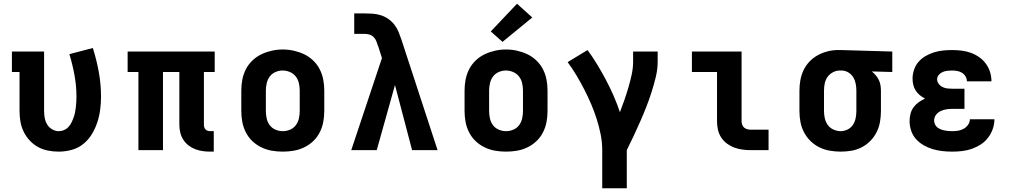

<svg xmlns="http://www.w3.org/2000/svg" viewBox="-20 -807 5440 1032"><path d="M296 8Q267 8 238.5 2.5Q210 -3 185 -16.5Q160 -30 140 -51.5Q120 -73 107.5 -98.5Q95 -124 90 -152.5Q85 -181 85 -210V-420H44V-530H217V-210Q217 -191 220.5 -172.5Q224 -154 233.5 -138Q243 -122 260 -112Q277 -102 295 -102Q310 -102 323.5 -107.5Q337 -113 347 -123.5Q357 -134 363.5 -147Q370 -160 375 -173.5Q380 -187 383 -201Q386 -215 387.5 -229.5Q389 -244 390 -258Q391 -272 391 -287Q391 -345 380.5 -402.5Q370 -460 353 -516L479 -549Q499 -486 511 -420Q523 -354 523 -288Q523 -253 518.5 -218Q514 -183 503 -149.5Q492 -116 473.5 -85.5Q455 -55 427.5 -33Q400 -11 365.5 -1.5Q331 8 296 8Z M1110 8Q1089 8 1068.5 5Q1048 2 1028.5 -5.5Q1009 -13 992.5 -26Q976 -39 965 -56.5Q954 -74 949 -94.5Q944 -115 944 -136V-420H856V0H724V-420H666V-530H1134V-420H1076V-136Q1076 -129 1078 -122.5Q1080 -116 1085 -111Q1090 -106 1096.5 -104Q1103 -102 1110 -102H1129V8Z M1500 8Q1470 8 1441 3Q1412 -2 1385 -15Q1358 -28 1336.5 -48.5Q1315 -69 1301.5 -95.5Q1288 -122 1282.5 -151Q1277 -180 1277 -210V-320Q1277 -350 1282.5 -379Q1288 -408 1301.5 -434.5Q1315 -461 1337 -482Q1359 -503 1385.5 -515.5Q1412 -528 1441 -534.5Q1470 -541 1500 -541Q1530 -541 1559 -534.5Q1588 -528 1614.5 -515.5Q1641 -503 1663 -482Q1685 -461 1698.5 -434.5Q1712 -408 1717.5 -379Q1723 -350 1723 -320V-210Q1723 -180 1717.5 -151Q1712 -122 1698.5 -95.5Q1685 -69 1663.5 -48.5Q1642 -28 1615 -15Q1588 -2 1559 3Q1530 8 1500 8ZM1500 -102Q1520 -102 1539 -110Q1558 -118 1570 -134Q1582 -150 1586.5 -170Q1591 -190 1591 -210V-320Q1591 -340 1586.5 -360Q1582 -380 1569.5 -396Q1557 -412 1538 -420Q1519 -428 1499 -428Q1479 -428 1460 -419.5Q1441 -411 1429.5 -395Q1418 -379 1413.5 -359.5Q1409 -340 1409 -320V-210Q1409 -190 1413.5 -170Q1418 -150 1430 -134Q1442 -118 1461 -110Q1480 -102 1500 -102Z M1868 0 2033 -495 2013 -558V-559H2012Q2008 -572 2003 -585Q1998 -598 1988 -608Q1978 -618 1964.5 -621.5Q1951 -625 1937 -625H1884V-735H1937Q1960 -735 1982.5 -733.5Q2005 -732 2027 -725Q2049 -718 2067.5 -705Q2086 -692 2100 -674Q2114 -656 2122.5 -635Q2131 -614 2138 -593L2332 0H2195L2103 -350L2005 0Z M2700 8Q2670 8 2641 3Q2612 -2 2585 -15Q2558 -28 2536.5 -48.5Q2515 -69 2501.5 -95.5Q2488 -122 2482.5 -151Q2477 -180 2477 -210V-320Q2477 -350 2482.5 -379Q2488 -408 2501.5 -434.5Q2515 -461 2537 -482Q2559 -503 2585.5 -515.5Q2612 -528 2641 -534.5Q2670 -541 2700 -541Q2730 -541 2759 -534.5Q2788 -528 2814.5 -515.5Q2841 -503 2863 -482Q2885 -461 2898.5 -434.5Q2912 -408 2917.5 -379Q2923 -350 2923 -320V-210Q2923 -180 2917.5 -151Q2912 -122 2898.5 -95.5Q2885 -69 2863.5 -48.5Q2842 -28 2815 -15Q2788 -2 2759 3Q2730 8 2700 8ZM2700 -102Q2720 -102 2739 -110Q2758 -118 2770 -134Q2782 -150 2786.5 -170Q2791 -190 2791 -210V-320Q2791 -340 2786.5 -360Q2782 -380 2769.5 -396Q2757 -412 2738 -420Q2719 -428 2699 -428Q2679 -428 2660 -419.5Q2641 -411 2629.5 -395Q2618 -379 2613.5 -359.5Q2609 -340 2609 -320V-210Q2609 -190 2613.5 -170Q2618 -150 2630 -134Q2642 -118 2661 -110Q2680 -102 2700 -102ZM2681 -582 2618 -638 2759 -787 2841 -713Z M3217 205V0Q3217 -43 3208.5 -85Q3200 -127 3187 -168Q3174 -209 3157 -248.5Q3140 -288 3120.5 -326Q3101 -364 3079 -401Q3057 -438 3031 -473L3138 -538Q3166 -500 3190.5 -459.5Q3215 -419 3237 -377.5Q3259 -336 3278 -292.5Q3297 -249 3312 -204Q3325 -237 3336.5 -270.5Q3348 -304 3358 -338Q3368 -372 3375.5 -407Q3383 -442 3383 -477V-530H3515V-477Q3515 -435 3505 -393.5Q3495 -352 3482 -311.5Q3469 -271 3453.5 -231.5Q3438 -192 3421 -153.5Q3404 -115 3386 -76.5Q3368 -38 3349 0V205Z M4015 0Q3993 0 3970.5 -3Q3948 -6 3926.5 -14Q3905 -22 3887 -35.5Q3869 -49 3856.5 -68Q3844 -87 3839 -109.5Q3834 -132 3834 -155V-420H3699V-530H3966V-155Q3966 -145 3969.5 -136Q3973 -127 3980 -121Q3987 -115 3996.5 -112.5Q4006 -110 4015 -110H4111V0Z M4499 8Q4470 8 4440.5 3Q4411 -2 4384.5 -15Q4358 -28 4336.5 -49Q4315 -70 4301.5 -96Q4288 -122 4282.5 -151Q4277 -180 4277 -210V-320Q4277 -348 4282 -376Q4287 -404 4299 -429.5Q4311 -455 4331 -476Q4351 -497 4376 -510.5Q4401 -524 4428.5 -531Q4456 -538 4484 -538Q4488 -538 4492 -538Q4496 -538 4500 -538L4776 -530V-420L4666 -423Q4677 -414 4687 -402.5Q4697 -391 4703.5 -377.5Q4710 -364 4712.5 -349.5Q4715 -335 4715 -320V-210Q4715 -181 4710 -152Q4705 -123 4692 -97Q4679 -71 4658.5 -50Q4638 -29 4612 -15.5Q4586 -2 4557 3Q4528 8 4499 8ZM4499 -102Q4518 -102 4536 -111Q4554 -120 4564.5 -136Q4575 -152 4579 -171.5Q4583 -191 4583 -210V-320Q4583 -338 4579.5 -356.5Q4576 -375 4566.5 -391Q4557 -407 4541 -417Q4525 -427 4506 -428H4500Q4499 -428 4497.5 -428Q4496 -428 4494 -428Q4475 -428 4457 -418.5Q4439 -409 4428 -393.5Q4417 -378 4413 -358.5Q4409 -339 4409 -320V-210Q4409 -190 4413.5 -170.5Q4418 -151 4429.5 -135Q4441 -119 4460 -110.5Q4479 -102 4499 -102Z M5098 8Q5071 8 5044.5 5Q5018 2 4993 -5.5Q4968 -13 4944.5 -26.5Q4921 -40 4903.5 -59.5Q4886 -79 4877.5 -104.5Q4869 -130 4869 -157Q4869 -176 4874 -195.5Q4879 -215 4890.5 -230.5Q4902 -246 4918 -257.5Q4934 -269 4952 -277Q4937 -285 4924 -295.5Q4911 -306 4902 -320Q4893 -334 4889 -350.5Q4885 -367 4885 -384Q4885 -408 4893 -432Q4901 -456 4917 -474.5Q4933 -493 4954.5 -505.5Q4976 -518 5000 -525.5Q5024 -533 5048.5 -535.5Q5073 -538 5097 -538Q5123 -538 5148 -535Q5173 -532 5197 -523.5Q5221 -515 5242 -500.5Q5263 -486 5278 -466Q5293 -446 5301 -421.5Q5309 -397 5309 -372Q5309 -371 5309 -371Q5309 -371 5309 -370H5177Q5177 -370 5177 -370Q5177 -370 5177 -371Q5177 -384 5169.5 -396.5Q5162 -409 5150.5 -416Q5139 -423 5125 -425.5Q5111 -428 5097 -428Q5084 -428 5071.5 -426.5Q5059 -425 5047 -420Q5035 -415 5026 -404.5Q5017 -394 5017 -381Q5017 -368 5025.5 -356.5Q5034 -345 5046.5 -339Q5059 -333 5072.5 -331.5Q5086 -330 5100 -330H5164V-222H5100Q5084 -222 5067.5 -219.5Q5051 -217 5036 -210Q5021 -203 5011 -189.5Q5001 -176 5001 -159Q5001 -149 5005.5 -139Q5010 -129 5018 -122.5Q5026 -116 5036 -112Q5046 -108 5056 -106Q5066 -104 5076.5 -103Q5087 -102 5098 -102Q5114 -102 5130 -104.5Q5146 -107 5160 -115Q5174 -123 5183.5 -136.5Q5193 -150 5193 -166H5325Q5325 -139 5316 -113.5Q5307 -88 5290.5 -66.5Q5274 -45 5251.5 -30.5Q5229 -16 5203.5 -7Q5178 2 5151 5Q5124 8 5098 8Z"/></svg>

Font: Iosevka Slab XBdEx
Style: Regular
Weight: 800
Width: 7
Monospace: yes
Designer: Belleve Invis
Foundry: Belleve Invis
Version: Version 11.1.0; ttfautohint (v1.8.3)